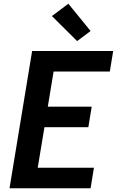

<svg xmlns="http://www.w3.org/2000/svg" viewBox="-20 -1008 640 1028"><path d="M31 0 152 -735H586L568 -625H267L236 -437H471L453 -327H218L182 -110H483L465 0ZM393 -788 258 -922 346 -988 465 -842Z"/></svg>

Font: Iosevka Extrabold Extended
Style: Italic
Weight: 800
Width: 7
Italic angle: -9°
Monospace: yes
Designer: Belleve Invis
Foundry: Belleve Invis
Version: Version 32.5.0; ttfautohint (v1.8.4)